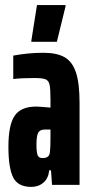

<svg xmlns="http://www.w3.org/2000/svg" viewBox="-20 -725 358 753"><path d="M13 -149Q13 -235 37.5 -271Q62 -307 122 -307Q134 -307 178 -303V-333Q178 -376 174.5 -392.5Q171 -409 158.5 -414Q146 -419 114 -419Q62 -419 32 -415V-507Q92 -518 150 -518Q203 -518 233.5 -500.5Q264 -483 278 -440.5Q292 -398 292 -322V0H184L180 -57H173Q170 -26 150.5 -9Q131 8 103 8Q50 8 31.5 -29.5Q13 -67 13 -149ZM176 -131Q178 -146 178 -188V-217H156Q137 -217 130 -205Q123 -193 123 -157Q123 -128 127.5 -116.5Q132 -105 147 -105Q160 -105 167.5 -110.5Q175 -116 176 -131ZM103 -561V-566L125 -705H237V-700L203 -561Z"/></svg>

Font: Saira Ultra Condensed ExtraBold
Style: Regular
Weight: 800
Width: 1
Designer: Hector Gatti with collaboration of the Omnibus-Type team
Foundry: Omnibus-Type
Version: Version 1.001; ttfautohint (v1.8)